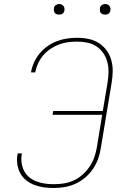

<svg xmlns="http://www.w3.org/2000/svg" viewBox="-20 -932 640 960"><path d="M248 8Q222 8 198 4.5Q174 1 151.5 -7.5Q129 -16 110.5 -31Q92 -46 81 -66.5Q70 -87 66.5 -112Q63 -137 68 -162V-165H89V-162Q85 -140 88 -118Q91 -96 100.5 -77.5Q110 -59 126.5 -45.5Q143 -32 163.5 -24.5Q184 -17 205.5 -14Q227 -11 250 -11Q275 -11 300 -15Q325 -19 349 -30Q373 -41 393 -59Q413 -77 428 -99Q443 -121 451.5 -145.5Q460 -170 464 -194L491 -358H243L246 -377H494L518 -520Q522 -546 522.5 -572Q523 -598 516.5 -622.5Q510 -647 496 -667Q482 -687 461.5 -700.5Q441 -714 416 -719Q391 -724 365 -724Q343 -724 320 -721Q297 -718 274.5 -709.5Q252 -701 231.5 -687Q211 -673 195.5 -654.5Q180 -636 170 -614Q160 -592 156 -570H135Q139 -595 150 -619.5Q161 -644 178.5 -665Q196 -686 218 -701.5Q240 -717 265.5 -726.5Q291 -736 316 -739.5Q341 -743 366 -743Q396 -743 424 -737Q452 -731 474.5 -716.5Q497 -702 513 -680Q529 -658 536.5 -631Q544 -604 543.5 -575Q543 -546 538 -517L484 -191Q480 -164 470.5 -137.5Q461 -111 444.5 -87Q428 -63 405.5 -44Q383 -25 356.5 -13Q330 -1 302.5 3.5Q275 8 248 8ZM505 -859Q499 -859 493.5 -861Q488 -863 484 -867.5Q480 -872 479.5 -878.5Q479 -885 480 -891Q480 -896 482.5 -900Q485 -904 489 -906.5Q493 -909 497 -910.5Q501 -912 506 -912Q512 -912 517.5 -909.5Q523 -907 527 -902.5Q531 -898 532 -891.5Q533 -885 532 -879Q531 -874 528.5 -870Q526 -866 522.5 -863.5Q519 -861 514.5 -860Q510 -859 505 -859ZM275 -859Q269 -859 263.5 -861Q258 -863 254 -867.5Q250 -872 249.5 -878.5Q249 -885 250 -891Q250 -896 252.5 -900Q255 -904 259 -906.5Q263 -909 267 -910.5Q271 -912 276 -912Q282 -912 287.5 -909.5Q293 -907 297 -902.5Q301 -898 302 -891.5Q303 -885 302 -879Q301 -874 298.5 -870Q296 -866 292.5 -863.5Q289 -861 284.5 -860Q280 -859 275 -859Z"/></svg>

Font: Iosevka Thin Extended Oblique
Style: Regular
Weight: 100
Width: 7
Italic angle: -9°
Monospace: yes
Designer: Belleve Invis
Foundry: Belleve Invis
Version: Version 32.5.0; ttfautohint (v1.8.4)